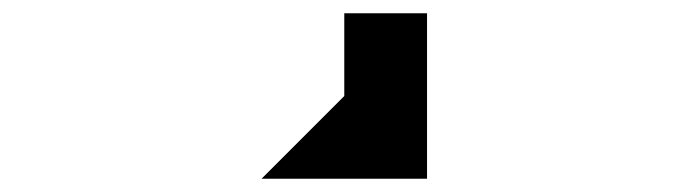

<svg xmlns="http://www.w3.org/2000/svg" viewBox="-20 -395 1040 290"><path d="M625 -125H375L500 -250V-375H625Z"/></svg>

Font: Picon
Style: Regular
Weight: 400
Designer: yne
Foundry: yne
Version: Version 21.02.27; git-deadbeef-release